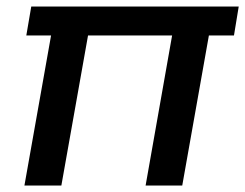

<svg xmlns="http://www.w3.org/2000/svg" viewBox="-20 -571 755 591"><path d="M61 -461.9 76.2 -550.8H714.8L700.2 -461.9H623L541 0H428.2L509.8 -461.9H251L168.9 0H55.2L137.2 -461.9Z"/></svg>

Font: Poppins Medium
Style: Italic
Weight: 500
Italic angle: -10°
Designer: Ninad Kale (Devanagari), Jonny Pinhorn (Latin)
Foundry: Indian Type Foundry
Version: Version 3.200;PS 1.000;hotconv 16.6.54;makeotf.lib2.5.65590